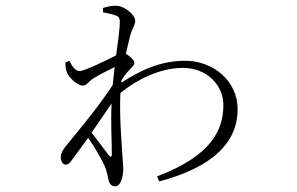

<svg xmlns="http://www.w3.org/2000/svg" viewBox="-20 -591 1040 673"><path d="M307 -316C328 -329 355 -343 382 -356L375 -293C326 -218 272 -154 211 -79C199 -64 193 -53 193 -41C193 -26 200 -14 210 -14C221 -14 226 -22 235 -34L289 -108C312 -75 339 -28 347 -9C354 7 356 20 360 38C364 55 371 62 384 62C404 62 412 26 412 2C412 -13 410 -27 409 -46C407 -87 398 -178 402 -265C457 -310 538 -353 621 -353C709 -353 763 -289 763 -223C763 -134 719 -44 531 27L538 45C731 -6 813 -96 813 -208C813 -307 728 -378 629 -378C540 -378 470 -343 405 -301L406 -310C414 -323 423 -335 432 -344C442 -355 451 -362 451 -371C451 -380 434 -396 421 -402L436 -465C445 -496 454 -503 454 -518C454 -539 416 -571 386 -571C369 -571 354 -567 341 -563V-548C358 -545 373 -541 382 -538C395 -534 400 -531 400 -513C400 -490 394 -448 387 -397C354 -380 276 -342 259 -342C246 -342 235 -354 223 -378L209 -372C209 -363 210 -353 213 -342C220 -318 252 -291 271 -291C284 -291 291 -306 307 -316ZM371 -228C368 -159 372 -89 372 -51C372 -40 368 -39 362 -46L301 -126C325 -161 350 -197 371 -228Z"/></svg>

Font: Noto Serif TC ExtraLight
Style: Regular
Weight: 200
Designer: Ryoko NISHIZUKA 西塚涼子 (kana & ideographs); Frank Grießhammer (Latin, Greek & Cyrillic); Wenlong ZHANG 张文龙 (bopomofo); San
Foundry: Adobe
Version: Version 2.001;hotconv 1.1.0;makeotfexe 2.6.0